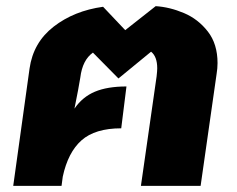

<svg xmlns="http://www.w3.org/2000/svg" viewBox="-20 -604 770 624"><path d="M687 -399Q687 -382 684 -364L632 0H438L489 -356Q491 -374 491 -382Q491 -420 471 -436L365 -349L282 -433Q248 -409 241 -352Q236 -320 222 -251Q248 -289 288.5 -306Q329 -323 391 -323L374 -187Q289 -187 245 -148Q201 -109 184 -30L180 0H23L76 -381Q88 -466 154.5 -517.5Q221 -569 315 -582L387 -506L486 -584Q532 -581 578 -561.5Q624 -542 655.5 -501.5Q687 -461 687 -399Z"/></svg>

Font: FiraGO Heavy
Style: Italic
Weight: 900
Italic angle: -8°
Designer: bBox Type GmbH
Foundry: bBox Type GmbH
Version: Version 1.001